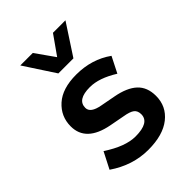

<svg xmlns="http://www.w3.org/2000/svg" viewBox="-206 -794 902 902"><g transform="rotate(-45 245.0 -343.0)"><path d="M240 10Q137 10 45 -53L87 -135Q175 -77 242 -77Q335 -77 335 -132Q335 -155 320.5 -166.5Q306 -178 269 -184L195 -198Q60 -224 60 -326Q60 -392 109 -436Q158 -480 250 -480Q353 -480 430 -425L390 -346Q315 -393 254 -393Q170 -393 170 -339Q170 -305 231 -294L305 -280Q375 -267 410 -234.5Q445 -202 445 -144Q445 -75 391.5 -32.5Q338 10 240 10ZM295 -543H195L95 -696H178L245 -601L312 -696H395Z"/></g></svg>

Font: Celebes SemiBold
Style: Regular
Weight: 600
Designer: Anugrah Pasau
Foundry: Lafontype
Version: Version 1.000